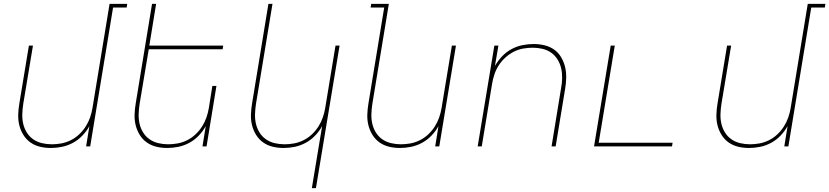

<svg xmlns="http://www.w3.org/2000/svg" viewBox="-20 -755 4276 990"><path d="M242 8Q213 8 186 1.5Q159 -5 137 -20.5Q115 -36 100.5 -59.5Q86 -83 79.5 -109.5Q73 -136 74 -165Q75 -194 80 -223L129 -520H150L100 -220Q96 -194 95 -168Q94 -142 99.5 -117.5Q105 -93 118 -72Q131 -51 151 -37Q171 -23 196 -17Q221 -11 247 -11Q271 -11 296 -15.5Q321 -20 345 -32Q369 -44 388.5 -62.5Q408 -81 422 -103Q436 -125 444.5 -149.5Q453 -174 457 -199L545 -735H636L633 -716H563L445 0H424L441 -105Q427 -79 405 -56Q383 -33 356 -18.5Q329 -4 300 2Q271 8 242 8Z M842 8Q813 8 786 1.5Q759 -5 737 -20.5Q715 -36 700.5 -59.5Q686 -83 679.5 -109.5Q673 -136 674 -165Q675 -194 680 -223L764 -735H785L750 -520H1131L1128 -501H747L700 -220Q696 -194 695 -168Q694 -142 699.5 -117.5Q705 -93 718 -72Q731 -51 751 -37Q771 -23 796 -17Q821 -11 847 -11Q871 -11 896 -15.5Q921 -20 945 -32Q969 -44 988.5 -62.5Q1008 -81 1022 -103Q1036 -125 1044.5 -149.5Q1053 -174 1057 -199L1075 -312H1096L1045 0H1024L1041 -105Q1027 -79 1005 -56Q983 -33 956 -18.5Q929 -4 900 2Q871 8 842 8Z M1588 215 1641 -105Q1627 -79 1605 -56Q1583 -33 1556 -18.5Q1529 -4 1500 2Q1471 8 1442 8Q1413 8 1386 1.5Q1359 -5 1337 -20.5Q1315 -36 1300.5 -59.5Q1286 -83 1279.5 -109.5Q1273 -136 1274 -165Q1275 -194 1280 -223L1364 -735H1385L1300 -220Q1296 -194 1295 -168Q1294 -142 1299.5 -117.5Q1305 -93 1318 -72Q1331 -51 1351 -37Q1371 -23 1396 -17Q1421 -11 1447 -11Q1471 -11 1496 -15.5Q1521 -20 1545 -32Q1569 -44 1588.5 -62.5Q1608 -81 1622 -103Q1636 -125 1644.5 -149.5Q1653 -174 1657 -199L1710 -520H1731L1609 215Z M2042 8Q2013 8 1986 1.5Q1959 -5 1937 -20.5Q1915 -36 1900.5 -59.5Q1886 -83 1879.5 -109.5Q1873 -136 1874 -165Q1875 -194 1880 -223L1961 -716H1891L1894 -735H1985L1900 -220Q1896 -194 1895 -168Q1894 -142 1899.5 -117.5Q1905 -93 1918 -72Q1931 -51 1951 -37Q1971 -23 1996 -17Q2021 -11 2047 -11Q2071 -11 2096 -15.5Q2121 -20 2145 -32Q2169 -44 2188.5 -62.5Q2208 -81 2222 -103Q2236 -125 2244.5 -149.5Q2253 -174 2257 -199L2310 -520H2331L2245 0H2224L2241 -105Q2227 -79 2205 -56Q2183 -33 2156 -18.5Q2129 -4 2100 2Q2071 8 2042 8Z M2443 0 2529 -520H2550L2532 -415Q2547 -441 2568.5 -464Q2590 -487 2617 -501.5Q2644 -516 2673 -522Q2702 -528 2731 -528Q2760 -528 2787.5 -521.5Q2815 -515 2837 -499.5Q2859 -484 2873 -460.5Q2887 -437 2893.5 -410.5Q2900 -384 2899.5 -355Q2899 -326 2894 -297L2845 0H2824L2873 -300Q2878 -326 2878.5 -352Q2879 -378 2873.5 -402.5Q2868 -427 2855 -448Q2842 -469 2822.5 -483Q2803 -497 2778 -503Q2753 -509 2727 -509Q2703 -509 2677.5 -504.5Q2652 -500 2628.5 -488Q2605 -476 2585 -457.5Q2565 -439 2551 -417Q2537 -395 2529 -370.5Q2521 -346 2517 -321L2464 0Z M3043 0 3129 -520H3150L3067 -19H3448L3445 0Z M3842 8Q3813 8 3786 1.5Q3759 -5 3737 -20.5Q3715 -36 3700.5 -59.5Q3686 -83 3679.5 -109.5Q3673 -136 3674 -165Q3675 -194 3680 -223L3729 -520H3750L3700 -220Q3696 -194 3695 -168Q3694 -142 3699.5 -117.5Q3705 -93 3718 -72Q3731 -51 3751 -37Q3771 -23 3796 -17Q3821 -11 3847 -11Q3871 -11 3896 -15.5Q3921 -20 3945 -32Q3969 -44 3988.5 -62.5Q4008 -81 4022 -103Q4036 -125 4044.5 -149.5Q4053 -174 4057 -199L4145 -735H4236L4233 -716H4163L4045 0H4024L4041 -105Q4027 -79 4005 -56Q3983 -33 3956 -18.5Q3929 -4 3900 2Q3871 8 3842 8Z"/></svg>

Font: Iosevka Thin Extended
Style: Italic
Weight: 100
Width: 7
Italic angle: -9°
Monospace: yes
Designer: Belleve Invis
Foundry: Belleve Invis
Version: Version 32.5.0; ttfautohint (v1.8.4)